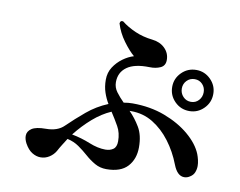

<svg xmlns="http://www.w3.org/2000/svg" viewBox="-78 -853 1155 925"><g transform="rotate(10 500.0 -390.0)"><path d="M496 -32Q465 -32 439.5 -46.5Q414 -61 391.5 -81Q369 -101 344 -118.5Q319 -136 287 -143Q277 -127 266.5 -110.5Q256 -94 247 -77Q236 -58 216.5 -45.5Q197 -33 174 -33Q153 -33 132.5 -45.5Q112 -58 96 -87Q86 -106 86 -123Q86 -145 107 -159Q128 -173 176 -173Q233 -173 264 -204Q304 -243 350 -281.5Q396 -320 452 -343Q438 -366 428.5 -394Q419 -422 419 -456Q419 -491 436.5 -518Q454 -545 480 -564Q506 -583 533 -591Q508 -612 479 -651.5Q450 -691 437 -735Q439 -751 453 -747Q482 -724 521 -707Q560 -690 606 -685Q644 -681 668 -657.5Q692 -634 692 -600Q692 -572 669 -561.5Q646 -551 616 -552Q543 -554 506 -527.5Q469 -501 469 -453Q469 -427 485 -405.5Q501 -384 523 -362Q534 -364 544.5 -365Q555 -366 566 -366Q653 -366 724.5 -339Q796 -312 846 -269.5Q896 -227 915 -180Q920 -167 923.5 -152Q927 -137 927 -123Q927 -107 921 -92Q915 -77 900 -68Q887 -59 872 -59Q838 -59 818 -111Q795 -171 758 -220Q721 -269 673 -298.5Q625 -328 566 -328H558Q587 -299 610 -260.5Q633 -222 633 -163Q633 -105 599.5 -68.5Q566 -32 496 -32ZM841 -377Q799 -377 769.5 -406.5Q740 -436 740 -478Q740 -519 769.5 -548.5Q799 -578 841 -578Q882 -578 911.5 -548.5Q941 -519 941 -478Q941 -436 911.5 -406.5Q882 -377 841 -377ZM475 -124Q498 -124 513.5 -135Q529 -146 529 -174Q529 -215 511.5 -246Q494 -277 473 -309Q427 -289 384.5 -252Q342 -215 305 -168Q352 -159 395 -141.5Q438 -124 475 -124ZM841 -422Q864 -422 879 -438.5Q894 -455 894 -478Q894 -501 879 -517Q864 -533 841 -533Q818 -533 802.5 -517Q787 -501 787 -478Q787 -455 802.5 -438.5Q818 -422 841 -422Z"/></g></svg>

Font: Zen Antique
Style: Regular
Weight: 400
Designer: Yoshimichi Ohira
Foundry: Positype
Version: Version 1.001